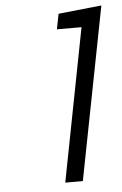

<svg xmlns="http://www.w3.org/2000/svg" viewBox="-51 -725 484 762"><g transform="rotate(-5 191.0 -344.0)"><path d="M296 -609H198L210 -670L382 -688L248 0H178Z"/></g></svg>

Font: Teachers[wght] Italic
Style: Regular
Weight: 400
Designer: Alfredo Marco Pradil & Chank Diesel
Version: Version 1.000;Glyphs 3.1.2 (3151)